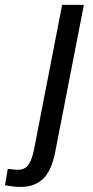

<svg xmlns="http://www.w3.org/2000/svg" viewBox="-132 -548 374 776"><path d="M-48.8 207.5Q-76.2 207.5 -111.8 200.7L-100.6 134.3Q-75.2 138.2 -60.1 138.2Q-31.2 138.2 -16.8 117.7Q-2.4 97.2 6.3 52.2L119.1 -528.3H207L91.3 65.4Q76.2 142.6 42 175Q7.8 207.5 -48.8 207.5Z"/></svg>

Font: Liberation Sans
Style: Italic
Weight: 400
Italic angle: -12°
Designer: Steve Matteson
Foundry: Ascender Corporation
Version: Version 2.1.5